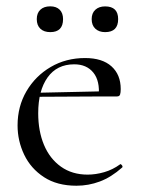

<svg xmlns="http://www.w3.org/2000/svg" viewBox="-20 -580 448 612"><path d="M223.8 12Q162 12 120.1 -15.4Q78.2 -42.8 57.1 -86.9Q36 -131 36 -180.2Q36 -240.8 64.4 -289.3Q92.8 -337.8 141.5 -366.4Q190.2 -395 251.2 -395Q306 -395 335.4 -368.5Q364.8 -342 364.8 -296Q364.8 -285 362.8 -278.8Q360.8 -272.6 353 -272.6H294.6Q299 -322 277.6 -348.5Q256.2 -375 216.6 -375Q161.4 -375 131.6 -333.1Q101.8 -291.2 101.8 -219Q101.8 -162.2 120.2 -118.2Q138.6 -74.2 174.2 -48.8Q209.8 -23.4 259.4 -23.4Q285 -23.4 312.1 -31.2Q339.2 -39 362.8 -56.2Q364.8 -58.2 368.3 -53.8Q371.8 -49.4 369.8 -46.4Q334.4 -15 298.3 -1.5Q262.2 12 223.8 12ZM84.4 -271.4 83.4 -284 311.2 -289V-272.6ZM140.2 -477.6Q120 -477.6 108.6 -488.5Q97.2 -499.4 97.2 -519Q97.2 -538.2 108.6 -549Q120 -559.8 140.2 -559.8Q159.5 -559.8 170.3 -549Q181 -538.2 181 -519Q181 -477.6 140.2 -477.6ZM315 -477.6Q295.6 -477.6 283.9 -488.5Q272.2 -499.4 272.2 -519Q272.2 -538.2 283.9 -548.9Q295.6 -559.6 315 -559.6Q356.6 -559.6 356.6 -519Q356.6 -477.6 315 -477.6Z"/></svg>

Font: Cormorant Light
Style: Regular
Weight: 300
Designer: Christian Thalmann (Catharsis Fonts)
Foundry: Catharsis Fonts
Version: Version 4.000